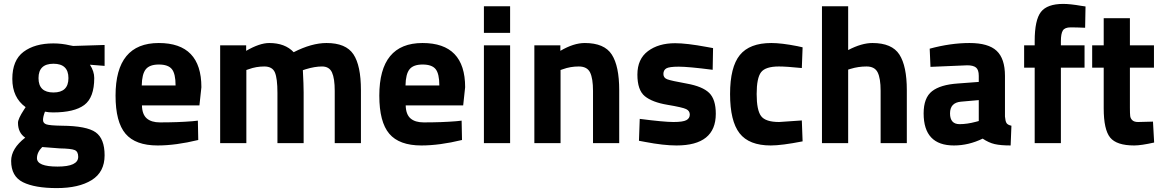

<svg xmlns="http://www.w3.org/2000/svg" viewBox="-20 -732 5947 982"><path d="M37 91Q37 28 109 -28Q72 -53 72 -104Q72 -124 102 -170L111 -184Q43 -233 43 -328.5Q43 -424 100.5 -467Q158 -510 253 -510Q296 -510 338 -500L354 -497L515 -502V-395L440 -401Q462 -367 462 -333Q462 -233 411 -195Q360 -157 251 -157Q228 -157 210 -161Q200 -135 200 -118.5Q200 -102 217 -96Q234 -90 297 -89Q423 -88 469 -55.5Q515 -23 515 62.5Q515 148 449 189Q383 230 270.5 230Q158 230 97.5 200Q37 170 37 91ZM169 77Q169 120 274.5 120Q380 120 380 70Q380 43 362 35.5Q344 28 286 27L196 20Q169 47 169 77ZM177 -332.5Q177 -259 253.5 -259Q330 -259 330 -332.5Q330 -406 253.5 -406Q177 -406 177 -332.5Z M798 -106Q891 -106 964 -112L992 -115L994 -16Q879 12 786 12Q673 12 622 -48Q571 -108 571 -243Q571 -512 792 -512Q1010 -512 1010 -286L1000 -193H706Q707 -147 730.5 -126.5Q754 -106 798 -106ZM878 -295Q878 -355 859 -378.5Q840 -402 792.5 -402Q745 -402 725.5 -377.5Q706 -353 705 -295Z M1240 0H1106V-500H1239V-472Q1308 -512 1357 -512Q1438 -512 1482 -465Q1574 -512 1650 -512Q1749 -512 1787.5 -454.5Q1826 -397 1826 -271V0H1692V-267Q1692 -331 1678 -361.5Q1664 -392 1627 -392Q1590 -392 1544 -378L1529 -373Q1533 -298 1533 -259V0H1399V-257Q1399 -331 1386 -361.5Q1373 -392 1331.5 -392Q1290 -392 1252 -378L1240 -374Z M2147 -106Q2240 -106 2313 -112L2341 -115L2343 -16Q2228 12 2135 12Q2022 12 1971 -48Q1920 -108 1920 -243Q1920 -512 2141 -512Q2359 -512 2359 -286L2349 -193H2055Q2056 -147 2079.5 -126.5Q2103 -106 2147 -106ZM2227 -295Q2227 -355 2208 -378.5Q2189 -402 2141.5 -402Q2094 -402 2074.5 -377.5Q2055 -353 2054 -295Z M2455 0V-500H2589V0ZM2455 -564V-700H2589V-564Z M2847 0H2713V-500H2846V-472Q2914 -512 2971 -512Q3071 -512 3109 -453Q3147 -394 3147 -271V0H3013V-267Q3013 -331 2998 -361.5Q2983 -392 2940 -392Q2897 -392 2859 -378L2847 -374Z M3625 -375Q3501 -391 3451.5 -391Q3402 -391 3387.5 -382Q3373 -373 3373 -353.5Q3373 -334 3392.5 -326.5Q3412 -319 3492.5 -304.5Q3573 -290 3607 -257Q3641 -224 3641 -150Q3641 12 3440 12Q3374 12 3280 -6L3248 -12L3252 -124Q3376 -108 3424.5 -108Q3473 -108 3490.5 -117.5Q3508 -127 3508 -146Q3508 -165 3489.5 -174Q3471 -183 3393.5 -196Q3316 -209 3278 -240Q3240 -271 3240 -350.5Q3240 -430 3294 -470.5Q3348 -511 3433 -511Q3492 -511 3594 -492L3627 -486Z M3925 -512Q3977 -512 4058 -496L4085 -490L4081 -384Q4002 -392 3964 -392Q3895 -392 3872.5 -362.5Q3850 -333 3850 -251Q3850 -169 3872.5 -138.5Q3895 -108 3965 -108L4081 -116L4085 -9Q3978 12 3922 12Q3811 12 3762.5 -50.5Q3714 -113 3714 -251Q3714 -389 3764 -450.5Q3814 -512 3925 -512Z M4318 0H4184V-700H4318V-476Q4387 -512 4442 -512Q4542 -512 4580 -453Q4618 -394 4618 -271V0H4484V-268Q4484 -331 4469 -361.5Q4454 -392 4412 -392Q4370 -392 4331 -380L4318 -376Z M5120 -344V-136Q5122 -112 5128 -102.5Q5134 -93 5153 -89L5149 12Q5098 12 5067.5 5Q5037 -2 5006 -23Q4934 12 4859 12Q4704 12 4704 -152Q4704 -232 4747 -265.5Q4790 -299 4879 -305L4986 -313V-344Q4986 -375 4972 -386.5Q4958 -398 4927 -398L4739 -390L4735 -483Q4842 -512 4938.5 -512Q5035 -512 5077.5 -472Q5120 -432 5120 -344ZM4895 -212Q4839 -207 4839 -152Q4839 -97 4888 -97Q4926 -97 4971 -109L4986 -113V-220Z M5406 -386V0H5272V-386H5218V-500H5272V-522Q5272 -630 5304 -671Q5336 -712 5418 -712Q5454 -712 5511 -702L5532 -699L5530 -590Q5486 -592 5456 -592Q5426 -592 5416 -576Q5406 -560 5406 -521V-500H5527V-386Z M5882 -386H5759V-181Q5759 -151 5760.5 -138.5Q5762 -126 5771.5 -117Q5781 -108 5801 -108L5877 -110L5883 -3Q5816 12 5781 12Q5691 12 5658 -28.5Q5625 -69 5625 -178V-386H5566V-500H5625V-639H5759V-500H5882Z"/></svg>

Font: Titillium-CLs Web
Style: CLs-Bold
Weight: 700
Version: Version 1.002;PS 57.000;hotconv 1.0.70;makeotf.lib2.5.55311